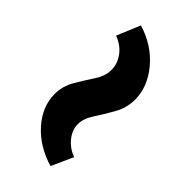

<svg xmlns="http://www.w3.org/2000/svg" viewBox="-10 -624 611 611"><g transform="rotate(-45 295.0 -319.0)"><path d="M374 -222Q338 -222 305 -240.5Q272 -259 244 -277.5Q216 -296 191 -296Q165 -296 142 -277.5Q119 -259 108 -230L35 -263Q55 -331 102.5 -373.5Q150 -416 207 -416Q242 -416 273.5 -397.5Q305 -379 333 -360.5Q361 -342 388 -342Q416 -342 440 -359.5Q464 -377 476 -409L555 -376Q534 -307 483 -264.5Q432 -222 374 -222Z"/></g></svg>

Font: Cantarell
Style: Bold
Weight: 700
Designer: Dave Crossland, Nikolaus Waxweiler, Florian Fecher, Jacques Le Bailly, Eben Sorkin, Alexei Vanyashin, Alexios Zavras, Em
Version: Version 0.303